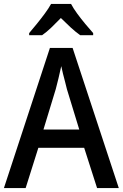

<svg xmlns="http://www.w3.org/2000/svg" viewBox="-20 -961 628 981"><path d="M476 0 410 -206H176L111 0H0L235 -716H351L587 0ZM322 -505Q319 -519 313 -541Q307 -563 301.5 -585.5Q296 -608 293 -623Q287 -594 279 -561.5Q271 -529 265 -506L202 -299H385ZM343 -941Q355 -918 374.5 -891.5Q394 -865 416 -838.5Q438 -812 456 -792V-781H390Q366 -798 341.5 -820.5Q317 -843 291 -869Q266 -843 242 -820Q218 -797 195 -781H129V-792Q147 -813 168.5 -839.5Q190 -866 209.5 -892.5Q229 -919 241 -941Z"/></svg>

Font: Noto Sans Georgian SemiCondensed Medium
Style: Regular
Weight: 500
Width: 4
Designer: Monotype Design Team, Akaki Razmadze
Foundry: Google LLC
Version: Version 2.005; ttfautohint (v1.8.4.7-5d5b)